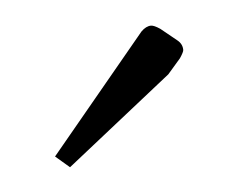

<svg xmlns="http://www.w3.org/2000/svg" viewBox="-27 -725 231 192"><g transform="rotate(-5 88.5 -629.0)"><path d="M139 -692 155 -679Q160 -675 160 -669Q160 -667 156 -661L143 -646L37 -562L23 -574L120 -691Q125 -696 130 -696Q133 -696 139 -692Z"/></g></svg>

Font: Foglihten068fMac
Style: Regular
Weight: 500
Designer: gluk (gluksza@wp.pl)
Foundry: gluk (gluksza@wp.pl)
Version: Version 0.68